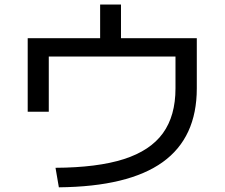

<svg xmlns="http://www.w3.org/2000/svg" viewBox="-20 -798 978 836"><path d="M744.1 -413.1V-551.8H192.4V-311.5H100.6V-631.8H416V-778.3H506.8V-631.8H836.9V-413.1Q836.9 -198.7 688.2 -92Q539.6 14.6 236.3 17.6L221.7 -67.4Q404.3 -68.4 519.3 -105.2Q634.3 -142.1 689.2 -217.8Q744.1 -293.5 744.1 -413.1Z"/></svg>

Font: Pretendard Medium
Style: Regular
Weight: 500
Designer: Base glyphs from Inter by Rasmus Andersson; Hangeul glyphs from Noto Sans CJK(Source Han Sans) by Jang Soo-young and Kan
Foundry: Kil Hyung-jin
Version: Version 1.309